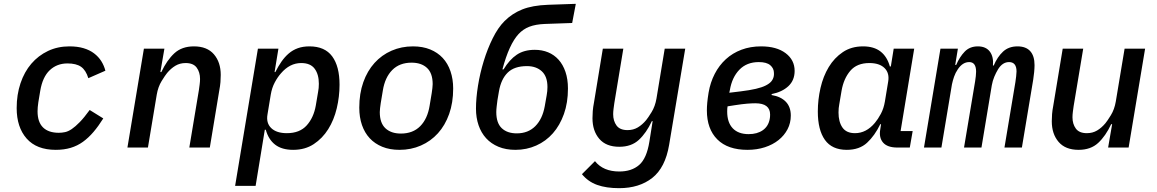

<svg xmlns="http://www.w3.org/2000/svg" viewBox="-20 -770 6040 1002"><path d="M271 12Q171 12 119 -47Q67 -106 67 -206Q67 -276 87 -335.5Q107 -395 143.5 -437.5Q180 -480 230.5 -504Q281 -528 342 -528Q384 -528 416 -518.5Q448 -509 471 -491.5Q494 -474 508.5 -451Q523 -428 530 -401L441 -362Q428 -404 403 -421.5Q378 -439 332 -439Q277 -439 239.5 -403.5Q202 -368 190 -296L180 -236Q178 -222 177 -211Q176 -200 176 -189Q176 -133 204.5 -105Q233 -77 287 -77Q303 -77 319.5 -80.5Q336 -84 354.5 -96.5Q373 -109 396 -132.5Q419 -156 448 -196L519 -152Q494 -112 468 -81.5Q442 -51 413 -30Q384 -9 349 1.5Q314 12 271 12Z M645 0 731 -516H838L817 -394H822Q851 -456 890 -492Q929 -528 992 -528Q1061 -528 1096.5 -486.5Q1132 -445 1132 -379Q1132 -361 1130.5 -341.5Q1129 -322 1124 -296L1075 0H968L1018 -300Q1020 -314 1022 -329.5Q1024 -345 1024 -358Q1024 -393 1006.5 -417Q989 -441 949 -441Q919 -441 895.5 -427Q872 -413 852 -389Q842 -377 823.5 -347Q805 -317 798 -276L752 0Z M1326 -516H1433L1413 -394H1417Q1432 -424 1449 -448.5Q1466 -473 1487 -491Q1508 -509 1534.5 -518.5Q1561 -528 1595 -528Q1675 -528 1713.5 -476Q1752 -424 1752 -328Q1752 -266 1737.5 -205Q1723 -144 1693 -96Q1663 -48 1617.5 -18Q1572 12 1510 12Q1451 12 1416 -15Q1381 -42 1367 -93H1362L1314 200H1207ZM1477 -75Q1544 -75 1580.5 -115.5Q1617 -156 1628 -219L1640 -290Q1642 -299 1643 -310.5Q1644 -322 1644 -333Q1644 -382 1622 -411.5Q1600 -441 1552 -441Q1492 -441 1446 -387Q1429 -368 1414 -340Q1399 -312 1393 -276L1376 -173Q1368 -128 1395.5 -101.5Q1423 -75 1477 -75Z M2065 12Q2014 12 1975 -4Q1936 -20 1909.5 -48.5Q1883 -77 1869 -117.5Q1855 -158 1855 -208Q1855 -282 1876 -341Q1897 -400 1934.5 -441.5Q1972 -483 2023.5 -505.5Q2075 -528 2135 -528Q2186 -528 2225 -512Q2264 -496 2290.5 -467.5Q2317 -439 2331 -398Q2345 -357 2345 -308Q2345 -234 2324 -175Q2303 -116 2265.5 -74.5Q2228 -33 2176.5 -10.5Q2125 12 2065 12ZM2072 -73Q2135 -73 2173 -111.5Q2211 -150 2222 -218L2233 -284Q2235 -298 2236.5 -310Q2238 -322 2238 -331Q2238 -388 2208.5 -415.5Q2179 -443 2128 -443Q2065 -443 2027 -404.5Q1989 -366 1978 -298L1967 -232Q1965 -218 1963.5 -206Q1962 -194 1962 -185Q1962 -128 1991.5 -100.5Q2021 -73 2072 -73Z M2670 12Q2620 12 2581.5 -4Q2543 -20 2517 -48.5Q2491 -77 2477.5 -116.5Q2464 -156 2464 -203Q2464 -257 2474.5 -322.5Q2485 -388 2504.5 -451.5Q2524 -515 2551.5 -570.5Q2579 -626 2613 -660Q2653 -700 2706 -721Q2759 -742 2840 -745L2985 -750L2966 -650L2823 -645Q2775 -643 2742.5 -630.5Q2710 -618 2686 -592Q2637 -539 2602 -408H2608Q2639 -459 2677 -484.5Q2715 -510 2771 -510Q2809 -510 2840.5 -497Q2872 -484 2895 -458.5Q2918 -433 2931 -395Q2944 -357 2944 -308Q2944 -234 2923 -175Q2902 -116 2865.5 -74.5Q2829 -33 2778.5 -10.5Q2728 12 2670 12ZM2677 -74Q2736 -74 2773.5 -111.5Q2811 -149 2823 -216L2833 -273Q2835 -283 2836 -294.5Q2837 -306 2837 -316Q2837 -371 2807.5 -398Q2778 -425 2730 -425Q2664 -425 2629.5 -391Q2595 -357 2584 -294L2576 -247Q2574 -232 2572 -214.5Q2570 -197 2570 -185Q2570 -128 2598.5 -101Q2627 -74 2677 -74Z M3211 212Q3144 212 3096.5 195Q3049 178 3017 139L3085 71Q3128 125 3212 125Q3276 125 3315.5 91Q3355 57 3369 -31L3386 -138H3382Q3353 -76 3314 -40Q3275 -4 3212 -4Q3143 -4 3107.5 -45.5Q3072 -87 3072 -153Q3072 -171 3073.5 -190.5Q3075 -210 3080 -236L3126 -516H3233L3186 -232Q3184 -218 3182 -202.5Q3180 -187 3180 -174Q3180 -139 3197.5 -115Q3215 -91 3255 -91Q3285 -91 3308.5 -105Q3332 -119 3352 -143Q3362 -155 3380.5 -185Q3399 -215 3406 -256L3449 -516H3556L3472 -14Q3452 105 3384 158.5Q3316 212 3211 212Z M3881 12Q3778 12 3723.5 -42.5Q3669 -97 3669 -194Q3669 -213 3671 -234.5Q3673 -256 3678 -287Q3687 -340 3710 -384.5Q3733 -429 3768 -461Q3803 -493 3849.5 -510.5Q3896 -528 3952 -528Q4033 -528 4080 -492.5Q4127 -457 4127 -400Q4127 -351 4094.5 -320.5Q4062 -290 4007 -279V-274Q4055 -266 4081 -239Q4107 -212 4107 -167Q4107 -128 4090 -95.5Q4073 -63 4043 -39Q4013 -15 3971.5 -1.5Q3930 12 3881 12ZM3887 -70Q3932 -70 3961 -90.5Q3990 -111 3997 -149Q3998 -154 3998.5 -159.5Q3999 -165 3999 -172Q3999 -231 3922 -231Q3904 -231 3879 -229Q3854 -227 3815 -221L3777 -215Q3776 -210 3775.5 -203Q3775 -196 3775 -188Q3775 -131 3804 -100.5Q3833 -70 3887 -70ZM3844 -293Q3893 -299 3925 -306.5Q3957 -314 3976.5 -324Q3996 -334 4005.5 -345.5Q4015 -357 4018 -372Q4019 -376 4019 -380Q4019 -384 4019 -389Q4019 -413 4000 -429.5Q3981 -446 3940 -446Q3877 -446 3838.5 -406Q3800 -366 3789 -300L3786 -286Z M4399 12Q4322 12 4285 -40Q4248 -92 4248 -188Q4248 -250 4262 -311Q4276 -372 4305 -420Q4334 -468 4378.5 -498Q4423 -528 4484 -528Q4541 -528 4575.5 -501Q4610 -474 4624 -423H4629L4644 -516H4751L4680 -86H4743L4728 0H4663Q4611 0 4588.5 -26Q4566 -52 4574 -96L4578 -122H4574Q4545 -62 4505 -25Q4465 12 4399 12ZM4442 -75Q4501 -75 4546 -129Q4562 -148 4577 -176Q4592 -204 4598 -240L4615 -343Q4623 -388 4596.5 -414.5Q4570 -441 4517 -441Q4452 -441 4417.5 -400.5Q4383 -360 4372 -297L4360 -226Q4358 -217 4357 -205.5Q4356 -194 4356 -183Q4356 -134 4376.5 -104.5Q4397 -75 4442 -75Z M4802 0 4888 -516H4979L4965 -431H4970Q4988 -473 5014.5 -500.5Q5041 -528 5083 -528Q5125 -528 5145.5 -501Q5166 -474 5162 -428H5166Q5185 -473 5214.5 -500.5Q5244 -528 5290 -528Q5334 -528 5356.5 -503Q5379 -478 5379 -430Q5379 -415 5377 -393.5Q5375 -372 5372 -354L5313 0H5222L5279 -341Q5281 -355 5283 -371Q5285 -387 5285 -397Q5285 -446 5246 -446Q5212 -446 5189 -409Q5178 -391 5169 -369.5Q5160 -348 5156 -325L5102 0H5011L5069 -346Q5071 -360 5072.5 -372.5Q5074 -385 5074 -396Q5074 -446 5038 -446Q5004 -446 4979 -409Q4966 -390 4959 -369.5Q4952 -349 4948 -330L4893 0Z M5784 -122H5779Q5750 -60 5711 -24Q5672 12 5609 12Q5540 12 5504.5 -29.5Q5469 -71 5469 -137Q5469 -155 5470.5 -174.5Q5472 -194 5477 -220L5526 -516H5633L5583 -216Q5581 -202 5579 -186.5Q5577 -171 5577 -158Q5577 -123 5594.5 -99Q5612 -75 5652 -75Q5682 -75 5705.5 -89Q5729 -103 5749 -127Q5759 -139 5777.5 -169Q5796 -199 5803 -240L5849 -516H5956L5870 0H5763Z"/></svg>

Font: IBM Plex Mono Medium
Style: Italic
Weight: 500
Italic angle: -9°
Monospace: yes
Designer: Mike Abbink, Paul van der Laan, Pieter van Rosmalen
Foundry: Bold Monday
Version: Version 2.3